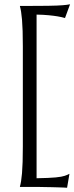

<svg xmlns="http://www.w3.org/2000/svg" viewBox="-20 -758 351 907"><path d="M74.2 123Q77.1 112.8 79.6 97.7Q82 82.5 84 60.1Q85.9 37.6 86.9 6.6Q87.9 -24.4 87.9 -65.9V-539.1Q87.9 -580.6 86.9 -611.6Q85.9 -642.6 84 -665Q82 -687.5 79.6 -702.6Q77.1 -717.8 74.2 -728V-730H87.9Q128.9 -730 158.9 -730.2Q189 -730.5 210.9 -730.7Q232.9 -731 248.3 -731.7Q263.7 -732.4 274.7 -733.2Q285.6 -733.9 294.2 -735.1Q302.7 -736.3 311 -737.8L287.1 -672.9Q272 -677.2 252 -680.7Q234.9 -683.6 210 -686Q185.1 -688.5 152.8 -689V84Q183.6 83.5 205.6 82.5Q227.5 81.5 243.2 80.1Q258.8 78.6 268.8 76.7Q278.8 74.7 285.9 72.5Q293 70.3 297.9 67.9Q302.7 65.4 308.1 63L296.9 128.9Q291 128.4 279.3 127.9Q267.6 127.4 253.2 127Q238.8 126.5 222.9 126.2Q207 126 192.9 125.7Q178.7 125.5 167.7 125.2Q156.7 125 151.9 125H74.2Z"/></svg>

Font: Marcellus SC
Style: Regular
Weight: 400
Designer: Astigmatic (AOETI)
Foundry: Astigmatic (AOETI)
Version: Version 1.001